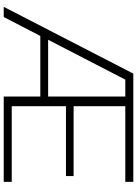

<svg xmlns="http://www.w3.org/2000/svg" viewBox="131 -884 752 1055"><g transform="rotate(90 507.5 -356.0)"><path d="M979 0H510V-201H177L73 0H17L384 -712H979V-668H563V-384H947V-342H563V-44H979ZM510 -244V-668H417L198 -244Z"/></g></svg>

Font: Creato Display Light
Style: Regular
Weight: 300
Version: Version 1.000